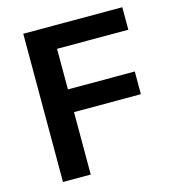

<svg xmlns="http://www.w3.org/2000/svg" viewBox="-106 -794 799 882"><g transform="rotate(-15 294.0 -352.5)"><path d="M85 0V-705H556V-598H217V-405H535V-297H217V0Z"/></g></svg>

Font: Nunito Sans 10pt
Style: Bold
Weight: 700
Designer: Vernon Adams
Foundry: Vernon Adams
Version: Version 3.101;gftools[0.9.27]